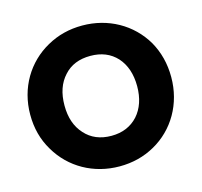

<svg xmlns="http://www.w3.org/2000/svg" viewBox="-104 -826 994 947"><g transform="rotate(-15 393.0 -352.5)"><path d="M33 -353C33 -284 49 -223 82 -168C146 -58 262 7 394 7C460 7 520 -8 575 -39C684 -100 753 -216 753 -353C753 -422 737 -483 706 -538C642 -647 526 -712 394 -712C328 -712 268 -697 213 -666C103 -605 33 -490 33 -353ZM208 -353C208 -416 225 -465 259 -502C292 -539 337 -557 394 -557C450 -557 495 -539 529 -502C562 -465 579 -415 579 -353C579 -292 562 -242 529 -205C495 -168 450 -149 394 -149C337 -149 292 -168 259 -205C225 -242 208 -291 208 -353Z"/></g></svg>

Font: Poppins
Style: Bold
Weight: 700
Designer: Ninad Kale (Devanagari), Jonny Pinhorn (Latin)
Foundry: Indian Type Foundry
Version: 4.004